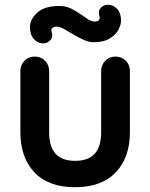

<svg xmlns="http://www.w3.org/2000/svg" viewBox="-20 -771 627 801"><path d="M462 -535Q488 -535 505 -517.5Q522 -500 522 -474V-220Q522 -114 463 -52Q404 10 293 10Q182 10 123.5 -52Q65 -114 65 -220V-474Q65 -500 82 -517.5Q99 -535 125 -535Q151 -535 168 -517.5Q185 -500 185 -474V-220Q185 -159 212 -129.5Q239 -100 293 -100Q348 -100 375 -129.5Q402 -159 402 -220V-474Q402 -500 419 -517.5Q436 -535 462 -535ZM160 -590Q138 -590 121.5 -608Q105 -626 105 -658Q105 -690 135 -718Q165 -746 228 -746Q254 -746 275 -736Q296 -726 313.5 -713.5Q331 -701 346.5 -691Q362 -681 375 -681Q386 -681 392 -686.5Q398 -692 395 -702Q388 -725 400 -738Q412 -751 430 -751Q453 -751 469 -733.5Q485 -716 485 -685Q485 -668 474 -647Q463 -626 438 -610.5Q413 -595 371 -595Q350 -595 328.5 -605Q307 -615 286 -627.5Q265 -640 247 -650Q229 -660 215 -660Q205 -660 198.5 -654.5Q192 -649 195 -639Q202 -617 190 -603.5Q178 -590 160 -590Z"/></svg>

Font: Quicksand Light
Style: Bold
Weight: 700
Version: Version 3.004